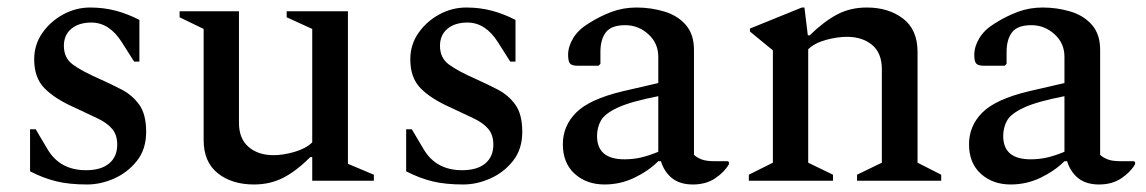

<svg xmlns="http://www.w3.org/2000/svg" viewBox="-20 -481 3050 511"><path d="M212 10Q164 10 129.5 1.5Q95 -7 60 -25V-137H75L107 -83Q140 -28 209 -28Q249 -28 270.5 -46Q292 -64 292 -96Q292 -122 278.5 -138Q265 -154 239.5 -166Q214 -178 178 -195Q126 -218 98.5 -246Q71 -274 71 -323Q71 -362 92.5 -393Q114 -424 148 -442.5Q182 -461 220 -461Q256 -461 288 -452.5Q320 -444 351 -428V-317H337L304 -369Q271 -421 223 -421Q190 -421 170 -404.5Q150 -388 150 -359Q150 -327 173.5 -309.5Q197 -292 247 -270Q276 -257 304 -242.5Q332 -228 350.5 -202.5Q369 -177 369 -130Q369 -84 344.5 -53Q320 -22 284 -6Q248 10 212 10Z M656 10Q597 10 559.5 -20Q522 -50 522 -108V-404L458 -435V-451H616V-154Q616 -112 641.5 -90Q667 -68 708 -68Q733 -68 763 -76.5Q793 -85 811 -102V-404L743 -435V-451H906V-45L975 -16V0H811V-63H806Q769 -26 734 -8Q699 10 656 10Z M1213 10Q1165 10 1130.5 1.5Q1096 -7 1061 -25V-137H1076L1108 -83Q1141 -28 1210 -28Q1250 -28 1271.5 -46Q1293 -64 1293 -96Q1293 -122 1279.5 -138Q1266 -154 1240.5 -166Q1215 -178 1179 -195Q1127 -218 1099.5 -246Q1072 -274 1072 -323Q1072 -362 1093.5 -393Q1115 -424 1149 -442.5Q1183 -461 1221 -461Q1257 -461 1289 -452.5Q1321 -444 1352 -428V-317H1338L1305 -369Q1272 -421 1224 -421Q1191 -421 1171 -404.5Q1151 -388 1151 -359Q1151 -327 1174.5 -309.5Q1198 -292 1248 -270Q1277 -257 1305 -242.5Q1333 -228 1351.5 -202.5Q1370 -177 1370 -130Q1370 -84 1345.5 -53Q1321 -22 1285 -6Q1249 10 1213 10Z M1589 10Q1541 10 1509.5 -18.5Q1478 -47 1478 -97Q1478 -146 1513.5 -181.5Q1549 -217 1637 -238L1732 -260V-330Q1732 -366 1705.5 -390Q1679 -414 1644 -414Q1607 -414 1592.5 -395Q1578 -376 1578 -343V-311L1573 -306H1518Q1503 -306 1497.5 -311.5Q1492 -317 1492 -335Q1492 -357 1505.5 -379.5Q1519 -402 1547 -419Q1577 -438 1608 -449.5Q1639 -461 1674 -461Q1712 -461 1747.5 -450.5Q1783 -440 1805 -415Q1827 -390 1827 -348V-69Q1834 -62 1846.5 -57Q1859 -52 1881 -52H1916L1920 -50V-44Q1908 -23 1883.5 -6.5Q1859 10 1824 10Q1790 10 1769 -6.5Q1748 -23 1739 -52H1732Q1706 -26 1668.5 -8Q1631 10 1589 10ZM1569 -119Q1569 -57 1642 -57Q1664 -57 1684.5 -61.5Q1705 -66 1732 -77V-225Q1660 -211 1625 -195Q1590 -179 1579.5 -160.5Q1569 -142 1569 -119Z M1973 0V-16L2037 -48V-347L1976 -397V-405L2114 -461H2121L2130 -387H2135Q2173 -424 2208 -442.5Q2243 -461 2287 -461Q2345 -461 2383.5 -431.5Q2422 -402 2422 -343V-48L2485 -16V0H2261V-16L2327 -48V-297Q2327 -340 2301 -361.5Q2275 -383 2234 -383Q2209 -383 2179 -375Q2149 -367 2131 -350V-48L2197 -16V0Z M2670 10Q2622 10 2590.5 -18.5Q2559 -47 2559 -97Q2559 -146 2594.5 -181.5Q2630 -217 2718 -238L2813 -260V-330Q2813 -366 2786.5 -390Q2760 -414 2725 -414Q2688 -414 2673.5 -395Q2659 -376 2659 -343V-311L2654 -306H2599Q2584 -306 2578.5 -311.5Q2573 -317 2573 -335Q2573 -357 2586.5 -379.5Q2600 -402 2628 -419Q2658 -438 2689 -449.5Q2720 -461 2755 -461Q2793 -461 2828.5 -450.5Q2864 -440 2886 -415Q2908 -390 2908 -348V-69Q2915 -62 2927.5 -57Q2940 -52 2962 -52H2997L3001 -50V-44Q2989 -23 2964.5 -6.5Q2940 10 2905 10Q2871 10 2850 -6.5Q2829 -23 2820 -52H2813Q2787 -26 2749.5 -8Q2712 10 2670 10ZM2650 -119Q2650 -57 2723 -57Q2745 -57 2765.5 -61.5Q2786 -66 2813 -77V-225Q2741 -211 2706 -195Q2671 -179 2660.5 -160.5Q2650 -142 2650 -119Z"/></svg>

Font: Spectral Medium
Style: Regular
Weight: 500
Designer: Jean-Baptiste Levee
Foundry: Production Type
Version: Version 2.001